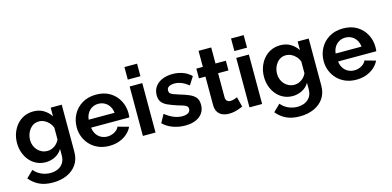

<svg xmlns="http://www.w3.org/2000/svg" viewBox="-82 -1237 4015 1966"><g transform="rotate(-15 1925.5 -253.5)"><path d="M30 -262Q30 -319 48 -368Q66 -417 98.5 -454.5Q131 -492 175.5 -512.5Q220 -533 274 -533Q335 -533 381 -505.5Q427 -478 457 -432V-524H574V-25Q574 53 536.5 108.5Q499 164 433 193.5Q367 223 283 223Q198 223 139 194.5Q80 166 38 114L111 43Q141 80 186.5 101Q232 122 283 122Q326 122 361.5 106.5Q397 91 418.5 58.5Q440 26 440 -25V-91Q414 -46 366.5 -21.5Q319 3 266 3Q214 3 170.5 -17.5Q127 -38 95.5 -75Q64 -112 47 -160Q30 -208 30 -262ZM440 -192V-317Q428 -348 406.5 -371Q385 -394 358.5 -406.5Q332 -419 303 -419Q272 -419 247 -406Q222 -393 204 -369.5Q186 -346 176.5 -317.5Q167 -289 167 -258Q167 -226 178 -198Q189 -170 208.5 -149Q228 -128 254.5 -116Q281 -104 311 -104Q333 -104 353 -111Q373 -118 390 -130Q407 -142 420 -158.5Q433 -175 440 -192Z M662 -259Q662 -334 695.5 -396Q729 -458 791.5 -495.5Q854 -533 939 -533Q1025 -533 1086 -495.5Q1147 -458 1179.5 -396.5Q1212 -335 1212 -264Q1212 -252 1211 -239.5Q1210 -227 1209 -219H804Q808 -179 827.5 -149Q847 -119 877.5 -103.5Q908 -88 943 -88Q983 -88 1018.5 -107.5Q1054 -127 1067 -159L1182 -127Q1163 -87 1127.5 -56Q1092 -25 1044 -7.5Q996 10 938 10Q875 10 824 -11.5Q773 -33 737 -70.5Q701 -108 681.5 -156.5Q662 -205 662 -259ZM1075 -304Q1071 -344 1052.5 -373.5Q1034 -403 1004 -419.5Q974 -436 937 -436Q901 -436 871.5 -419.5Q842 -403 823.5 -373.5Q805 -344 801 -304Z M1294 0V-524H1428V0ZM1294 -730H1428V-597H1294Z M1509 -77 1557 -164Q1604 -126 1649.5 -108Q1695 -90 1737 -90Q1776 -90 1799.5 -104Q1823 -118 1823 -146Q1823 -165 1810 -175.5Q1797 -186 1772.5 -194Q1748 -202 1713 -212Q1655 -231 1616 -249Q1577 -267 1557.5 -294.5Q1538 -322 1538 -365Q1538 -417 1564.5 -454.5Q1591 -492 1638.5 -513Q1686 -534 1750 -534Q1806 -534 1856 -516.5Q1906 -499 1947 -460L1893 -375Q1853 -406 1817 -420.5Q1781 -435 1744 -435Q1723 -435 1704.5 -430Q1686 -425 1674.5 -413.5Q1663 -402 1663 -381Q1663 -362 1673.5 -351.5Q1684 -341 1705.5 -333Q1727 -325 1758 -315Q1821 -297 1864.5 -278Q1908 -259 1930 -231.5Q1952 -204 1952 -156Q1952 -78 1895 -34Q1838 10 1742 10Q1675 10 1614 -12Q1553 -34 1509 -77Z M2354 -27Q2337 -20 2313 -11Q2289 -2 2261.5 3.5Q2234 9 2206 9Q2169 9 2138 -4Q2107 -17 2088.5 -45.5Q2070 -74 2070 -120V-421H2001V-524H2070V-694H2204V-524H2314V-421H2204V-165Q2205 -138 2219 -126Q2233 -114 2254 -114Q2275 -114 2295 -121Q2315 -128 2327 -133Z M2424 0V-524H2558V0ZM2424 -730H2558V-597H2424Z M2648 -262Q2648 -319 2666 -368Q2684 -417 2716.5 -454.5Q2749 -492 2793.5 -512.5Q2838 -533 2892 -533Q2953 -533 2999 -505.5Q3045 -478 3075 -432V-524H3192V-25Q3192 53 3154.5 108.5Q3117 164 3051 193.5Q2985 223 2901 223Q2816 223 2757 194.5Q2698 166 2656 114L2729 43Q2759 80 2804.5 101Q2850 122 2901 122Q2944 122 2979.5 106.5Q3015 91 3036.5 58.5Q3058 26 3058 -25V-91Q3032 -46 2984.5 -21.5Q2937 3 2884 3Q2832 3 2788.5 -17.5Q2745 -38 2713.5 -75Q2682 -112 2665 -160Q2648 -208 2648 -262ZM3058 -192V-317Q3046 -348 3024.5 -371Q3003 -394 2976.5 -406.5Q2950 -419 2921 -419Q2890 -419 2865 -406Q2840 -393 2822 -369.5Q2804 -346 2794.5 -317.5Q2785 -289 2785 -258Q2785 -226 2796 -198Q2807 -170 2826.5 -149Q2846 -128 2872.5 -116Q2899 -104 2929 -104Q2951 -104 2971 -111Q2991 -118 3008 -130Q3025 -142 3038 -158.5Q3051 -175 3058 -192Z M3280 -259Q3280 -334 3313.5 -396Q3347 -458 3409.5 -495.5Q3472 -533 3557 -533Q3643 -533 3704 -495.5Q3765 -458 3797.5 -396.5Q3830 -335 3830 -264Q3830 -252 3829 -239.5Q3828 -227 3827 -219H3422Q3426 -179 3445.5 -149Q3465 -119 3495.5 -103.5Q3526 -88 3561 -88Q3601 -88 3636.5 -107.5Q3672 -127 3685 -159L3800 -127Q3781 -87 3745.5 -56Q3710 -25 3662 -7.5Q3614 10 3556 10Q3493 10 3442 -11.5Q3391 -33 3355 -70.5Q3319 -108 3299.5 -156.5Q3280 -205 3280 -259ZM3693 -304Q3689 -344 3670.5 -373.5Q3652 -403 3622 -419.5Q3592 -436 3555 -436Q3519 -436 3489.5 -419.5Q3460 -403 3441.5 -373.5Q3423 -344 3419 -304Z"/></g></svg>

Font: YasnoRaleway
Style: Bold
Weight: 700
Designer: Matt McInerney, Pablo Impallari, Rodrigo Fuenzalida
Foundry: Matt McInerney, Pablo Impallari, Rodrigo Fuenzalida
Version: Version 4.026